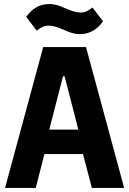

<svg xmlns="http://www.w3.org/2000/svg" viewBox="-20 -931 640 951"><path d="M595 0 406 -698H194L5 0H157L200 -168H391L435 0ZM368 -289H224L292 -553H300ZM376 -762C429 -762 466 -790 490 -826L438 -894C417 -877 402 -869 379 -869C353 -869 330 -879 301 -891C276 -902 254 -911 224 -911C171 -911 134 -883 110 -847L162 -779C183 -796 198 -804 221 -804C247 -804 270 -794 299 -782C324 -771 346 -762 376 -762Z"/></svg>

Font: IBM Plex Mono
Style: Bold
Weight: 700
Monospace: yes
Designer: Mike Abbink, Paul van der Laan, Pieter van Rosmalen
Foundry: Bold Monday
Version: Version 2.004